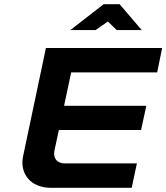

<svg xmlns="http://www.w3.org/2000/svg" viewBox="-20 -900 797 920"><path d="M200 -670 91 -153C73 -73 122 0 225 0H611L636 -117H291C254 -117 233 -141 241 -179L262 -277H656L681 -393H287L321 -553H733L757 -670ZM317 -756H438L497 -797L539 -756H659L553 -880H477Z"/></svg>

Font: LT Wave Bold
Style: Italic
Weight: 700
Designer: Daniel Lyons
Version: Version 2.5 (Glyphs App)